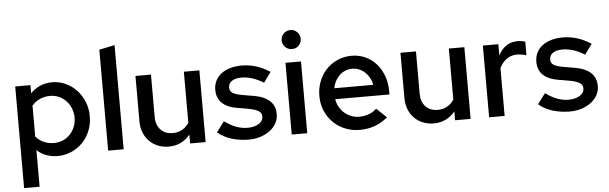

<svg xmlns="http://www.w3.org/2000/svg" viewBox="-55 -933 4265 1344"><g transform="rotate(-5 2077.5 -261.0)"><path d="M65 210V-504H172V-447Q201 -477 240 -494Q279 -511 324 -511Q373 -511 417.5 -491Q462 -471 495 -436Q528 -401 547.5 -353.5Q567 -306 567 -252Q567 -196 547.5 -148.5Q528 -101 494 -66.5Q460 -32 415 -12.5Q370 7 319 7Q277 7 239 -7Q201 -21 174 -48V210ZM302 -417Q263 -417 230 -402Q197 -387 174 -360V-143Q197 -115 230.5 -100.5Q264 -86 302 -86Q335 -86 364 -98.5Q393 -111 414 -133Q435 -155 447.5 -185Q460 -215 460 -251Q460 -286 447.5 -316.5Q435 -347 413.5 -369.5Q392 -392 363.5 -404.5Q335 -417 302 -417Z M783 -732V0H674V-709Z M1019 -504V-206Q1019 -150 1050.5 -116.5Q1082 -83 1135 -83Q1209 -83 1250 -145V-504H1359V0H1250V-62Q1191 9 1100 9Q1058 9 1023 -5.5Q988 -20 963 -45.5Q938 -71 924 -106.5Q910 -142 910 -185V-504Z M1444 -61Q1458 -79 1471.5 -97.5Q1485 -116 1499 -134Q1544 -102 1582.5 -88Q1621 -74 1662 -74Q1707 -74 1738.5 -93Q1770 -112 1770 -144Q1770 -163 1758.5 -174.5Q1747 -186 1726.5 -193.5Q1706 -201 1677.5 -206Q1649 -211 1614 -217L1606 -218Q1458 -241 1458 -358Q1458 -393 1472 -421.5Q1486 -450 1512 -470Q1538 -490 1574.5 -501Q1611 -512 1655 -512Q1709 -512 1758 -496.5Q1807 -481 1855 -450Q1841 -432 1828.5 -414Q1816 -396 1803 -378Q1724 -428 1647 -428Q1605 -428 1580.5 -411.5Q1556 -395 1556 -366Q1556 -347 1566 -336Q1576 -325 1595.5 -318Q1615 -311 1644.5 -306Q1674 -301 1714 -294L1722 -293Q1872 -267 1872 -153Q1872 -118 1856 -88.5Q1840 -59 1811.5 -37.5Q1783 -16 1745 -3.5Q1707 9 1663 9Q1598 9 1541 -8.5Q1484 -26 1444 -61Z M2019 -596Q1990 -596 1970.5 -615.5Q1951 -635 1951 -663Q1951 -691 1971 -710.5Q1991 -730 2019 -730Q2045 -730 2065 -710Q2085 -690 2085 -663Q2085 -635 2066 -615.5Q2047 -596 2019 -596ZM2073 -504V0H1964V-504Z M2639 -62Q2594 -25 2546 -8Q2498 9 2441 9Q2388 9 2340.5 -10Q2293 -29 2257.5 -63.5Q2222 -98 2201 -146Q2180 -194 2180 -252Q2180 -305 2198 -352.5Q2216 -400 2249 -435.5Q2282 -471 2328 -492Q2374 -513 2429 -513Q2480 -513 2524.5 -493Q2569 -473 2601 -437Q2633 -401 2651.5 -351.5Q2670 -302 2670 -243V-220H2289Q2293 -191 2307 -166Q2321 -141 2342 -122.5Q2363 -104 2389.5 -93.5Q2416 -83 2446 -83Q2481 -83 2513 -94.5Q2545 -106 2568 -129Q2586 -112 2603.5 -95.5Q2621 -79 2639 -62ZM2427 -422Q2373 -422 2336 -386.5Q2299 -351 2289 -297H2563Q2558 -324 2545.5 -346.5Q2533 -369 2515 -386Q2497 -403 2474.5 -412.5Q2452 -422 2427 -422Z M2881 -504V-206Q2881 -150 2912.5 -116.5Q2944 -83 2997 -83Q3071 -83 3112 -145V-504H3221V0H3112V-62Q3053 9 2962 9Q2920 9 2885 -5.5Q2850 -20 2825 -45.5Q2800 -71 2786 -106.5Q2772 -142 2772 -185V-504Z M3351 0V-504H3460V-424Q3479 -464 3511 -487.5Q3543 -511 3584 -513Q3589 -514 3594 -514Q3599 -514 3604 -514Q3618 -513 3628.5 -511Q3639 -509 3649 -505V-409Q3637 -414 3622.5 -416.5Q3608 -419 3595 -420Q3590 -420 3585 -420.5Q3580 -421 3575 -420Q3536 -418 3506.5 -395Q3477 -372 3460 -335V0Z M3700 -61Q3714 -79 3727.5 -97.5Q3741 -116 3755 -134Q3800 -102 3838.5 -88Q3877 -74 3918 -74Q3963 -74 3994.5 -93Q4026 -112 4026 -144Q4026 -163 4014.5 -174.5Q4003 -186 3982.5 -193.5Q3962 -201 3933.5 -206Q3905 -211 3870 -217L3862 -218Q3714 -241 3714 -358Q3714 -393 3728 -421.5Q3742 -450 3768 -470Q3794 -490 3830.5 -501Q3867 -512 3911 -512Q3965 -512 4014 -496.5Q4063 -481 4111 -450Q4097 -432 4084.5 -414Q4072 -396 4059 -378Q3980 -428 3903 -428Q3861 -428 3836.5 -411.5Q3812 -395 3812 -366Q3812 -347 3822 -336Q3832 -325 3851.5 -318Q3871 -311 3900.5 -306Q3930 -301 3970 -294L3978 -293Q4128 -267 4128 -153Q4128 -118 4112 -88.5Q4096 -59 4067.5 -37.5Q4039 -16 4001 -3.5Q3963 9 3919 9Q3854 9 3797 -8.5Q3740 -26 3700 -61Z"/></g></svg>

Font: Rosa Sans Medium
Style: Regular
Weight: 500
Designer: Pentagram / MCKL
Foundry: Pentagram / MCKL
Version: Version 1.005;September 16, 2019;FontCreator 11.5.0.2425 64-